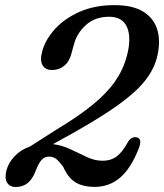

<svg xmlns="http://www.w3.org/2000/svg" viewBox="-20 -734 656 768"><path d="M6 -53.5Q14.5 -84 38.8 -109.5Q63 -135 100 -148L205.5 -215.5Q293 -268 350 -314.5Q407 -361 439.8 -407.8Q472.5 -454.5 487 -508.5Q506.5 -580.5 488.8 -623.8Q471 -667 416.5 -667Q359.5 -667 323.2 -633.5Q287 -600 276 -557L265 -517.5Q257 -487 236.5 -470.5Q216 -454 188.5 -454Q161 -454 150 -473.5Q139 -493 149 -529.5Q161.5 -575.5 199.8 -617.8Q238 -660 298.5 -686.8Q359 -713.5 438 -713.5Q513.5 -713.5 556 -685.5Q598.5 -657.5 610.8 -609.5Q623 -561.5 607 -501Q594 -453 558 -408.5Q522 -364 452.8 -314.2Q383.5 -264.5 270.5 -201L192 -157.5Q230 -152.5 263.5 -136.2Q297 -120 328.2 -105.5Q359.5 -91 390.5 -91Q423.5 -91 446.5 -108.2Q469.5 -125.5 489.5 -162Q503.5 -188 524 -185Q551 -182 535.5 -141.5Q504 -60.5 460.5 -23.5Q417 13.5 359.5 13.5Q310 13.5 280.5 -5.5Q251 -24.5 232.5 -67.5Q217 -88 205.2 -97.8Q193.5 -107.5 175 -107.5Q157.5 -107.5 145.2 -93Q133 -78.5 124 -53.5Q110.5 -17.5 90.8 -1.8Q71 14 42.5 14Q19.5 14 8.5 -3.2Q-2.5 -20.5 6 -53.5Z"/></svg>

Font: Fraunces 9pt SuperSoft
Style: Italic
Weight: 400
Italic angle: -16°
Version: Version 1.000;[b76b70a41]